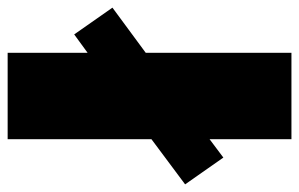

<svg xmlns="http://www.w3.org/2000/svg" viewBox="-208 -622 782 502"><g transform="rotate(90 183.0 -371.0)"><path d="M-48 -274 70 -361V-742H296V-528L344 -564L414 -464L296 -376V0H70V-209L22 -174Z"/></g></svg>

Font: CMG Sans Black
Style: Regular
Weight: 900
Designer: Julieta Ulanovsky
Foundry: Julieta Ulanovsky
Version: Version 7.200